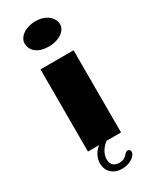

<svg xmlns="http://www.w3.org/2000/svg" viewBox="-238 -822 846 1055"><g transform="rotate(-30 185.0 -294.5)"><path d="M84.5 0H155.8C129.9 19.5 108.9 50.3 108.9 92.3C108.9 138.2 143.6 176.3 201.2 176.3C255.9 176.3 292.5 143.6 292.5 121.1C292.5 111.8 286.1 103.5 276.9 103.5C267.6 103.5 264.2 106 251 120.6C238.8 134.8 224.1 140.1 203.6 140.1C166.5 140.1 151.9 116.2 151.9 89.8C151.9 54.2 174.3 21 202.6 0H294.4V-521.5H84.5ZM189.5 -606.9C252.9 -606.9 301.8 -640.6 301.8 -682.6C301.8 -722.2 262.7 -764.6 192.4 -764.6C126.5 -764.6 80.1 -728.5 80.1 -688.5C80.1 -640.1 119.6 -606.9 189.5 -606.9Z"/></g></svg>

Font: Limelight
Style: Regular
Weight: 400
Designer: Nicole Fally
Foundry: Nicole Fally
Version: Version 1.002